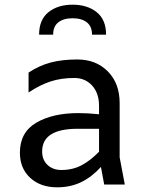

<svg xmlns="http://www.w3.org/2000/svg" viewBox="-20 -788 620 820"><path d="M425 0 411 -75Q372 -32 326.5 -10Q281 12 224 12Q153 12 109 -28.5Q65 -69 65 -136Q65 -223 135 -264Q205 -305 315 -305Q355 -305 403 -300V-336Q403 -390 373.5 -422.5Q344 -455 297 -455Q241 -455 195.5 -440Q150 -425 102 -393V-478Q149 -509 198 -521.5Q247 -534 310 -534Q390 -534 440.5 -483Q491 -432 491 -348V-116L513 0ZM403 -140V-238H311Q160 -238 160 -141Q160 -105 183 -83.5Q206 -62 242 -62Q290 -62 328 -82Q366 -102 403 -140ZM290 -768Q353 -768 393 -736Q433 -704 433 -640H373Q373 -675 351 -692.5Q329 -710 290 -710Q251 -710 229 -692.5Q207 -675 207 -640H147Q147 -704 187 -736Q227 -768 290 -768Z"/></svg>

Font: Amiko
Style: Regular
Weight: 400
Designer: Pablo Impallari, Rodrigo Fuenzalida, Andres Torresi
Foundry: Impallari Type
Version: Version 1.001; ttfautohint (v1.3)